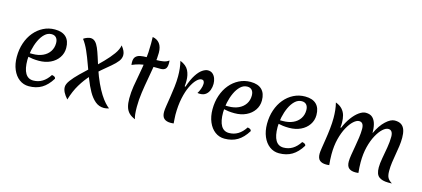

<svg xmlns="http://www.w3.org/2000/svg" viewBox="-62 -1269 4049 1844"><g transform="rotate(15 1962.5 -346.5)"><path d="M248 15Q195 15 153.5 -16Q112 -47 88.5 -102.5Q65 -158 65 -229Q65 -303 86.5 -366.5Q108 -430 147 -477Q186 -524 238.5 -550.5Q291 -577 352 -577Q426 -577 464 -540Q502 -503 502 -432Q502 -379 473 -336.5Q444 -294 393.5 -270Q343 -246 278 -246Q246 -246 218 -249.5Q190 -253 164 -259L167 -294H204Q262 -294 305 -313.5Q348 -333 372 -369Q396 -405 396 -452Q396 -487 379.5 -506Q363 -525 333 -525Q295 -525 265 -496.5Q235 -468 214 -422.5Q193 -377 182 -325Q171 -273 171 -226Q171 -138 197.5 -93.5Q224 -49 276 -49Q374 -49 437 -147Q474 -141 474 -120Q431 -50 376.5 -17.5Q322 15 248 15Z M1010 -595Q1030 -570 1039.5 -549Q1049 -528 1049 -508Q1049 -475 1026.5 -446Q1004 -417 966.5 -385.5Q929 -354 883.5 -316Q838 -278 792 -228Q746 -178 706 -112Q666 -46 640 42Q612 11 598.5 -16Q585 -43 585 -68Q585 -97 613.5 -135.5Q642 -174 688 -219Q734 -264 786.5 -312.5Q839 -361 887 -410Q935 -459 969 -506Q1003 -553 1010 -595ZM1000 30Q950 30 912.5 -1.5Q875 -33 845.5 -85.5Q816 -138 791 -202.5Q766 -267 742.5 -333.5Q719 -400 693 -459Q667 -518 635 -560Q649 -571 670 -578.5Q691 -586 704 -586Q731 -586 750.5 -567Q770 -548 785 -513Q800 -478 815.5 -429Q831 -380 850 -321Q876 -244 903 -186Q930 -128 956 -87Q982 -46 1006 -19.5Q1030 7 1049 21Q1036 25 1023.5 27.5Q1011 30 1000 30Z M1303 -63Q1303 -21 1306.5 10.5Q1310 42 1317 57Q1279 43 1255.5 19.5Q1232 -4 1222 -39Q1212 -74 1212 -122Q1212 -184 1222 -245.5Q1232 -307 1245 -373.5Q1258 -440 1268 -516.5Q1278 -593 1278 -685Q1278 -701 1277.5 -717.5Q1277 -734 1277 -750Q1322 -743 1347.5 -710Q1373 -677 1373 -618Q1373 -564 1362.5 -497Q1352 -430 1338 -355.5Q1324 -281 1313.5 -206.5Q1303 -132 1303 -63ZM1491 -574Q1492 -569 1492.5 -562Q1493 -555 1493 -548Q1493 -504 1476 -489Q1459 -474 1430 -474Q1389 -474 1354.5 -474.5Q1320 -475 1288 -473Q1256 -471 1222.5 -463Q1189 -455 1149 -438Q1148 -444 1147.5 -452Q1147 -460 1147 -467Q1147 -502 1163.5 -519.5Q1180 -537 1208 -542.5Q1236 -548 1270 -548Q1294 -548 1319 -546.5Q1344 -545 1367 -545Q1402 -545 1435.5 -550.5Q1469 -556 1491 -574Z M1704 -370Q1730 -447 1759.5 -492.5Q1789 -538 1819 -558Q1849 -578 1873 -578Q1902 -578 1920.5 -562Q1939 -546 1948.5 -520.5Q1958 -495 1958 -466Q1958 -434 1947.5 -405Q1937 -376 1914.5 -358Q1892 -340 1856 -340Q1850 -340 1844 -340.5Q1838 -341 1831 -342Q1843 -359 1854 -388.5Q1865 -418 1865 -442Q1865 -458 1858.5 -468Q1852 -478 1836 -478Q1814 -478 1787.5 -451.5Q1761 -425 1736.5 -374.5Q1712 -324 1696.5 -251Q1681 -178 1681 -85Q1681 -65 1683 -44Q1685 -23 1686 0Q1676 1 1669 1.5Q1662 2 1656 2Q1613 2 1590.5 -18Q1568 -38 1568 -84Q1568 -106 1574.5 -146.5Q1581 -187 1589 -238Q1597 -289 1603.5 -343.5Q1610 -398 1610 -448Q1610 -487 1606 -525Q1602 -563 1593 -598Q1655 -573 1677 -529Q1699 -485 1699 -427Q1699 -417 1698.5 -402.5Q1698 -388 1696 -372Z M2194 15Q2141 15 2099.5 -16Q2058 -47 2034.5 -102.5Q2011 -158 2011 -229Q2011 -303 2032.5 -366.5Q2054 -430 2093 -477Q2132 -524 2184.5 -550.5Q2237 -577 2298 -577Q2372 -577 2410 -540Q2448 -503 2448 -432Q2448 -379 2419 -336.5Q2390 -294 2339.5 -270Q2289 -246 2224 -246Q2192 -246 2164 -249.5Q2136 -253 2110 -259L2113 -294H2150Q2208 -294 2251 -313.5Q2294 -333 2318 -369Q2342 -405 2342 -452Q2342 -487 2325.5 -506Q2309 -525 2279 -525Q2241 -525 2211 -496.5Q2181 -468 2160 -422.5Q2139 -377 2128 -325Q2117 -273 2117 -226Q2117 -138 2143.5 -93.5Q2170 -49 2222 -49Q2320 -49 2383 -147Q2420 -141 2420 -120Q2377 -50 2322.5 -17.5Q2268 15 2194 15Z M2736 15Q2683 15 2641.5 -16Q2600 -47 2576.5 -102.5Q2553 -158 2553 -229Q2553 -303 2574.5 -366.5Q2596 -430 2635 -477Q2674 -524 2726.5 -550.5Q2779 -577 2840 -577Q2914 -577 2952 -540Q2990 -503 2990 -432Q2990 -379 2961 -336.5Q2932 -294 2881.5 -270Q2831 -246 2766 -246Q2734 -246 2706 -249.5Q2678 -253 2652 -259L2655 -294H2692Q2750 -294 2793 -313.5Q2836 -333 2860 -369Q2884 -405 2884 -452Q2884 -487 2867.5 -506Q2851 -525 2821 -525Q2783 -525 2753 -496.5Q2723 -468 2702 -422.5Q2681 -377 2670 -325Q2659 -273 2659 -226Q2659 -138 2685.5 -93.5Q2712 -49 2764 -49Q2862 -49 2925 -147Q2962 -141 2962 -120Q2919 -50 2864.5 -17.5Q2810 15 2736 15Z M3250 -376Q3275 -436 3308.5 -481.5Q3342 -527 3377.5 -552Q3413 -577 3443 -577Q3487 -577 3511 -554Q3535 -531 3545 -492Q3555 -453 3555 -404Q3593 -486 3642 -531.5Q3691 -577 3731 -577Q3774 -577 3798 -559.5Q3822 -542 3832 -510Q3842 -478 3842 -435Q3842 -393 3836 -350.5Q3830 -308 3822.5 -266Q3815 -224 3809 -181.5Q3803 -139 3803 -95Q3803 -48 3817 -25.5Q3831 -3 3860 14Q3850 15 3841 15Q3832 15 3823 15Q3762 15 3730 -10Q3698 -35 3698 -102Q3698 -142 3708 -196Q3718 -250 3728 -308.5Q3738 -367 3738 -417Q3738 -449 3726.5 -466Q3715 -483 3692 -483Q3667 -483 3637 -456Q3607 -429 3579.5 -378.5Q3552 -328 3534.5 -259Q3517 -190 3517 -106Q3517 -81 3518.5 -54.5Q3520 -28 3523 0Q3513 1 3505.5 1.5Q3498 2 3492 2Q3450 2 3427.5 -17.5Q3405 -37 3405 -83Q3405 -109 3411.5 -149.5Q3418 -190 3426.5 -236.5Q3435 -283 3441.5 -330Q3448 -377 3448 -417Q3448 -483 3402 -483Q3377 -483 3347 -456Q3317 -429 3289.5 -379Q3262 -329 3244.5 -260Q3227 -191 3227 -106Q3227 -81 3228.5 -54.5Q3230 -28 3233 0Q3223 1 3215.5 1.5Q3208 2 3202 2Q3160 2 3137.5 -17.5Q3115 -37 3115 -83Q3115 -100 3121 -139.5Q3127 -179 3135.5 -232Q3144 -285 3150 -341.5Q3156 -398 3156 -448Q3156 -487 3152 -525Q3148 -563 3139 -598Q3182 -582 3205 -556Q3228 -530 3237 -497.5Q3246 -465 3246 -426Q3246 -414 3245.5 -402Q3245 -390 3243 -377Z"/></g></svg>

Font: Merienda
Style: Regular
Weight: 400
Designer: Eduardo Rodriguez Tunni
Foundry: Eduardo Rodriguez Tunni
Version: Version 2.001